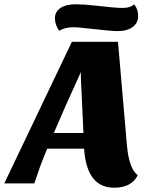

<svg xmlns="http://www.w3.org/2000/svg" viewBox="-76 -855 703 895"><path d="M316 -162Q328 20 456 20Q537 20 566 -38Q526 -69 516 -174L474 -660H259L-56 0H84L110 -76Q125 -116 144 -162ZM175 -235 230 -362 301 -519V-492L313 -235ZM267 -728Q225 -728 200 -711Q180 -740 180 -770Q180 -800 205.5 -817.5Q231 -835 279 -835Q315 -835 367 -829Q461 -818 496.5 -818Q532 -818 549 -835Q568 -813 568 -780.5Q568 -748 542.5 -729Q517 -710 472 -710Q454 -710 425 -713L366 -719Q336 -722 309 -725Q282 -728 267 -728Z"/></svg>

Font: Sansita One
Style: Regular
Weight: 400
Version: Version 1.002